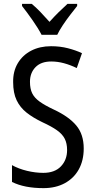

<svg xmlns="http://www.w3.org/2000/svg" viewBox="-20 -963 494 993"><path d="M413 -195Q413 -133 387.5 -87Q362 -41 315 -15.5Q268 10 205 10Q106 10 42 -22V-109Q76 -90 119.5 -79.5Q163 -69 204 -69Q263 -69 295 -102.5Q327 -136 327 -187Q327 -221 315 -245Q303 -269 275 -289Q247 -309 199 -331Q151 -354 117.5 -380.5Q84 -407 66 -444.5Q48 -482 48 -538Q47 -594 72 -636Q97 -678 141.5 -701Q186 -724 244 -724Q291 -724 331.5 -713.5Q372 -703 404 -688L377 -611Q344 -627 311 -636Q278 -645 245 -645Q192 -645 163.5 -615.5Q135 -586 135 -540Q135 -504 146.5 -480.5Q158 -457 185 -437.5Q212 -418 259 -396Q336 -360 374.5 -314Q413 -268 413 -195ZM195 -783Q178 -816 149 -857.5Q120 -899 94 -932V-943H144Q165 -926 189 -901Q213 -876 236 -850Q262 -879 282.5 -899Q303 -919 329 -943H379V-932Q363 -912 343 -886Q323 -860 305 -833Q287 -806 276 -783Z"/></svg>

Font: Noto Sans Myanmar Condensed
Style: Regular
Weight: 400
Width: 3
Designer: Monotype Design Team
Foundry: Monotype Imaging Inc.
Version: Version 2.107; ttfautohint (v1.8.4.7-5d5b)